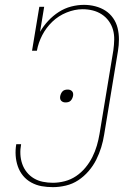

<svg xmlns="http://www.w3.org/2000/svg" viewBox="-20 -763 540 791"><path d="M198 8Q174 8 151.5 4Q129 0 109 -11Q89 -22 75 -39Q61 -56 53.5 -77.5Q46 -99 44.5 -122.5Q43 -146 47 -169H67Q63 -148 64 -127.5Q65 -107 71.5 -88Q78 -69 90.5 -53.5Q103 -38 120 -28Q137 -18 157 -14Q177 -10 198 -10Q222 -10 247 -16.5Q272 -23 293.5 -37.5Q315 -52 332 -72.5Q349 -93 360.5 -116Q372 -139 379 -163Q386 -187 390 -211L447 -556Q450 -578 450.5 -599.5Q451 -621 445.5 -640.5Q440 -660 428 -676.5Q416 -693 399 -704Q382 -715 362 -720Q342 -725 320 -725Q288 -725 254.5 -711.5Q221 -698 195.5 -673.5Q170 -649 154 -618Q138 -587 132 -554H112L142 -735H162L145 -632Q159 -656 178.5 -677Q198 -698 222 -713.5Q246 -729 273 -736Q300 -743 326 -743Q350 -743 373 -737Q396 -731 414.5 -719Q433 -707 446 -688.5Q459 -670 464.5 -647.5Q470 -625 470 -601Q470 -577 466 -553L409 -208Q405 -182 397 -156Q389 -130 376.5 -105Q364 -80 345 -58Q326 -36 302.5 -20.5Q279 -5 251.5 1.5Q224 8 198 8ZM250 -341Q245 -341 240.5 -342.5Q236 -344 232.5 -347.5Q229 -351 228 -356Q227 -361 228 -367Q229 -372 231.5 -377.5Q234 -383 238 -387Q242 -391 247.5 -392.5Q253 -394 259 -394Q264 -394 268.5 -392.5Q273 -391 276.5 -387.5Q280 -384 281 -379Q282 -374 281 -368Q280 -363 277.5 -357.5Q275 -352 271 -348Q267 -344 261.5 -342.5Q256 -341 250 -341Z"/></svg>

Font: Iosevka Curly Slab Thin
Style: Italic
Weight: 100
Italic angle: -9°
Monospace: yes
Designer: Belleve Invis
Foundry: Belleve Invis
Version: Version 22.1.2; ttfautohint (v1.8.4)